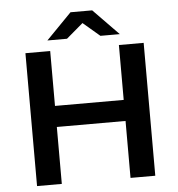

<svg xmlns="http://www.w3.org/2000/svg" viewBox="-56 -875 857 927"><g transform="rotate(-5 372.5 -411.0)"><path d="M659 -644V0H539V-276H206V0H86V-644H206V-378H539V-644ZM454 -696 373 -765 292 -696H197L320 -822H425L548 -696Z"/></g></svg>

Font: Montserrat Ace
Style: Bold
Weight: 600
Designer: Julieta Ulanovsky
Foundry: Julieta Ulanovsky
Version: Version 1